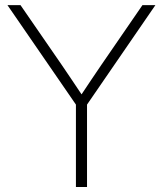

<svg xmlns="http://www.w3.org/2000/svg" viewBox="-20 -748 651 768"><path d="M283.7 0V-329.6L9.8 -727.5H62L228 -486.8Q248 -458 267.3 -428.7Q286.6 -399.4 306.2 -370.6Q325.7 -399.4 345 -428.7Q364.3 -458 384.3 -486.8L549.8 -727.5H601.6L328.1 -329.6V0Z"/></svg>

Font: Inter Display ExtraLight
Style: Regular
Weight: 200
Designer: Rasmus Andersson
Foundry: rsms
Version: Version 4.000;git-a52131595